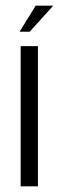

<svg xmlns="http://www.w3.org/2000/svg" viewBox="-20 -658 208 678"><path d="M53 0V-495H114V0ZM49 -546 106 -638H168L85 -546Z"/></svg>

Font: Alumni Sans
Style: Regular
Weight: 400
Designer: Robert E. Leuschke
Foundry: Robert E. Leuschke
Version: Version 1.018